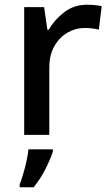

<svg xmlns="http://www.w3.org/2000/svg" viewBox="-20 -569 463 810"><path d="M347 -549Q381 -549 409 -543L397 -444Q385 -447 369 -449Q353 -451 337 -451Q299 -451 265 -431.5Q231 -412 209.5 -374.5Q188 -337 188 -283V0H82V-539H166L180 -443H185Q210 -486 251 -517.5Q292 -549 347 -549ZM203 70Q194 100 172 143.5Q150 187 122 221H63V209Q70 191 78 164.5Q86 138 92 110Q98 82 100 61H203Z"/></svg>

Font: Noto Sans Lao Looped Medium
Style: Regular
Weight: 500
Designer: Mark Frömberg, Ben Mitchell
Foundry: The Fontpad Ltd
Version: Version 1.002; ttfautohint (v1.8.4.7-5d5b)